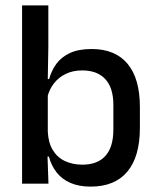

<svg xmlns="http://www.w3.org/2000/svg" viewBox="-20 -682 583 713"><path d="M316.5 11Q273 11 241.5 -2.8Q210 -16.5 190.2 -41.8Q170.5 -67 161.5 -100.5H129L157.5 -193Q159.5 -152 176 -124.8Q192.5 -97.5 221 -84Q249.5 -70.5 286 -70.5Q342 -70.5 371.5 -103.2Q401 -136 401 -201V-292.5Q401 -355.5 371.2 -388Q341.5 -420.5 285 -420.5Q250.5 -420.5 224 -407.5Q197.5 -394.5 180.2 -372.2Q163 -350 156 -321.5L134.5 -388.5H162.5Q171 -419.5 189.2 -444.8Q207.5 -470 239.5 -485Q271.5 -500 320.5 -500Q408 -500 453.8 -445Q499.5 -390 499.5 -284.5V-207Q499.5 -100.5 453 -44.8Q406.5 11 316.5 11ZM160 0H62V-662H159.5V-506L157 -365.5L157.5 -348.5V-145.5L156 -114.5Z"/></svg>

Font: Anek Kannada Medium Medium
Style: Regular
Weight: 500
Version: Version 1.003